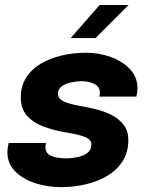

<svg xmlns="http://www.w3.org/2000/svg" viewBox="-20 -758 606 790"><path d="M231 12Q175 12 124.5 -4.5Q74 -21 42.2 -53Q10.5 -85 10.5 -131.5Q10.5 -141.5 12.2 -152.5Q14 -163.5 15.5 -169.5H169.5Q167 -160 167 -151.5Q167 -128 189.5 -117.2Q212 -106.5 252 -106.5Q275 -106.5 299.2 -111.5Q323.5 -116.5 339.8 -129Q356 -141.5 356 -163Q356 -184 329.5 -194.5Q303 -205 247 -214Q202 -221.5 160.2 -236.8Q118.5 -252 92 -280.8Q65.5 -309.5 65.5 -357Q65.5 -404 87.8 -438.8Q110 -473.5 148.2 -496Q186.5 -518.5 234.2 -529.8Q282 -541 333 -541Q388 -541 436.5 -523.2Q485 -505.5 515.2 -473Q545.5 -440.5 545.5 -396Q545.5 -385 544 -375.8Q542.5 -366.5 541 -360.5H388.5Q391 -368.5 391 -377Q391 -401.5 367.8 -412.8Q344.5 -424 316 -424Q295.5 -424 272.8 -419Q250 -414 234.2 -402.8Q218.5 -391.5 218.5 -372.5Q218.5 -350.5 244.5 -339.5Q270.5 -328.5 317.5 -320.5Q348 -315.5 381 -306.8Q414 -298 442.8 -282.8Q471.5 -267.5 489.8 -243Q508 -218.5 508 -181.5Q508 -131.5 484.5 -94.8Q461 -58 421.5 -34.5Q382 -11 332.5 0.5Q283 12 231 12ZM271 -601.5 390 -737.5H509L373 -601.5Z"/></svg>

Font: Epilogue
Style: Bold Italic
Weight: 700
Italic angle: -12°
Designer: Tyler Finck
Foundry: Etcetera Type Co
Version: Version 2.111; ttfautohint (v1.8.3)